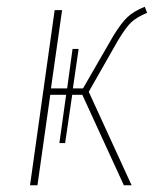

<svg xmlns="http://www.w3.org/2000/svg" viewBox="-20 -549 498 569"><path d="M243 -277 370 0H347L224 -268H194L173 -125H156L176 -268H129L91 0H69L142 -519H164L131 -287H179L195 -404H213L196 -287H226L316 -443Q340 -482 358.5 -499Q377 -516 409 -529L416 -511Q385 -498 369 -483Q353 -468 329 -428Z"/></svg>

Font: Fira Sans Condensed Thin
Style: Italic
Weight: 250
Width: 3
Italic angle: -8°
Designer: Carrois Corporate & Edenspiekermann AG
Foundry: Carrois Corporate GbR & Edenspiekermann AG
Version: Version 4.203